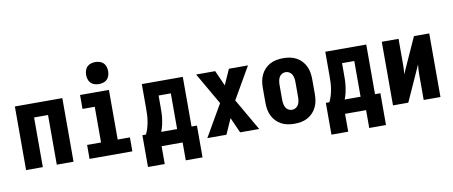

<svg xmlns="http://www.w3.org/2000/svg" viewBox="-75 -1080 3650 1546"><g transform="rotate(-10 1750.0 -307.0)"><path d="M56 0V-520H444V0H307V-406H193V0Z M575 0V-114H689V-406H589V-520H825V-114H925V0ZM755 -580Q737 -580 719 -585.5Q701 -591 688.5 -603.5Q676 -616 670.5 -634Q665 -652 665 -670Q665 -688 670.5 -706Q676 -724 688.5 -736.5Q701 -749 719 -754.5Q737 -760 755 -760Q773 -760 791 -754.5Q809 -749 821.5 -736.5Q834 -724 839.5 -706Q845 -688 845 -670Q845 -652 839.5 -634Q834 -616 821.5 -603.5Q809 -591 791 -585.5Q773 -580 755 -580Z M1027 146V-114H1056Q1068 -138 1075.5 -164Q1083 -190 1087.5 -217Q1092 -244 1093 -271Q1094 -298 1094 -325V-520H1429V-114H1473V146H1336V0H1164V146ZM1181 -114H1311V-406H1211V-325Q1211 -298 1210.5 -271.5Q1210 -245 1206.5 -218Q1203 -191 1197 -165Q1191 -139 1181 -114Z M1538 0 1688 -260 1538 -520H1694L1750 -394L1806 -520H1962L1812 -260L1962 0H1806L1750 -126L1694 0Z M2250 8Q2222 8 2195 3Q2168 -2 2143.5 -15Q2119 -28 2100 -48Q2081 -68 2069 -93Q2057 -118 2052.5 -145Q2048 -172 2048 -200V-320Q2048 -348 2052.5 -375Q2057 -402 2069 -427Q2081 -452 2100 -472Q2119 -492 2143.5 -505Q2168 -518 2195 -523Q2222 -528 2250 -528Q2278 -528 2305 -523Q2332 -518 2356.5 -505Q2381 -492 2400 -472Q2419 -452 2431 -427Q2443 -402 2447.5 -375Q2452 -348 2452 -320V-200Q2452 -172 2447.5 -145Q2443 -118 2431 -93Q2419 -68 2400 -48Q2381 -28 2356.5 -15Q2332 -2 2305 3Q2278 8 2250 8ZM2250 -106Q2266 -106 2280.5 -114.5Q2295 -123 2302.5 -137.5Q2310 -152 2312.5 -168Q2315 -184 2315 -200V-320Q2315 -336 2312.5 -352Q2310 -368 2302.5 -382.5Q2295 -397 2280.5 -405.5Q2266 -414 2250 -414Q2234 -414 2219.5 -405.5Q2205 -397 2197.5 -382.5Q2190 -368 2187.5 -352Q2185 -336 2185 -320V-200Q2185 -184 2187.5 -168Q2190 -152 2197.5 -137.5Q2205 -123 2219.5 -114.5Q2234 -106 2250 -106Z M2527 146V-114H2556Q2568 -138 2575.5 -164Q2583 -190 2587.5 -217Q2592 -244 2593 -271Q2594 -298 2594 -325V-520H2929V-114H2973V146H2836V0H2664V146ZM2681 -114H2811V-406H2711V-325Q2711 -298 2710.5 -271.5Q2710 -245 2706.5 -218Q2703 -191 2697 -165Q2691 -139 2681 -114Z M3056 0V-520H3193V-312Q3193 -291 3192 -270.5Q3191 -250 3188 -230L3319 -520H3444V0H3307V-208Q3307 -229 3308 -249.5Q3309 -270 3312 -290L3181 0Z"/></g></svg>

Font: Iosevka Heavy
Style: Regular
Weight: 900
Monospace: yes
Designer: Belleve Invis
Foundry: Belleve Invis
Version: Version 32.5.0; ttfautohint (v1.8.4)